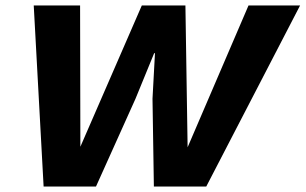

<svg xmlns="http://www.w3.org/2000/svg" viewBox="-20 -680 1114 700"><path d="M139 0 103 -660H272L273 -145L497 -660H656L664 -143L886 -660H1074L732 0H541L536 -320L545 -486H542L474 -320L330 0Z"/></svg>

Font: Elaine Sans
Style: Bold Italic
Weight: 700
Italic angle: -13°
Designer: Wei Huang
Foundry: Wei Huang
Version: Version 2.001;December 24, 2019;FontCreator 12.0.0.2547 64-b